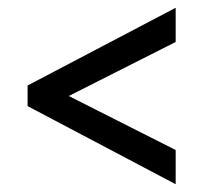

<svg xmlns="http://www.w3.org/2000/svg" viewBox="-20 -603 540 494"><path d="M432 -129 51 -330V-383L432 -583V-495L157 -356L432 -217Z"/></svg>

Font: Noto Sans Mono ExtraCondensed Medium
Style: Regular
Weight: 500
Width: 2
Designer: Monotype Design Team
Foundry: Monotype Imaging Inc.
Version: Version 2.014